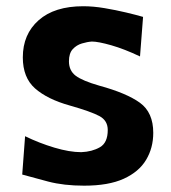

<svg xmlns="http://www.w3.org/2000/svg" viewBox="-20 -582 548 616"><path d="M250 13.7Q184.6 13.7 134.5 0.5Q84.5 -12.7 51.3 -22L60.5 -145Q105.5 -123 154.3 -108.4Q203.1 -93.8 240.7 -93.8Q275.4 -95.2 300.5 -109.6Q325.7 -124 325.7 -165Q325.7 -195.3 298.8 -209.7Q272 -224.1 203.1 -243.7Q131.8 -263.7 92.5 -298.3Q53.2 -333 53.2 -397.9Q53.2 -472.2 104 -517.1Q154.8 -562 247.1 -562Q279.3 -562 315.4 -555.9Q351.6 -549.8 384.3 -542Q417 -534.2 439 -527.8L429.2 -400.9Q378.9 -424.8 336.9 -436.8Q294.9 -448.7 274.9 -448.7Q260.3 -447.8 242.9 -442.6Q225.6 -437.5 213.4 -424.3Q201.2 -411.1 201.2 -385.3Q201.2 -355.5 222.7 -339.1Q244.1 -322.8 298.8 -307.1Q386.2 -283.2 429 -252.2Q471.7 -221.2 471.7 -155.8Q471.7 -107.4 448.7 -69.1Q425.8 -30.8 377 -8.5Q328.1 13.7 250 13.7Z"/></svg>

Font: Pinar-FD SemiBold
Style: Regular
Weight: 600
Designer: Amin Abedi
Version: Version 2.000